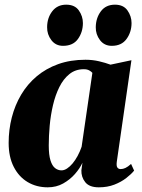

<svg xmlns="http://www.w3.org/2000/svg" viewBox="-20 -790 606 821"><path d="M479.5 -99Q477 -80.5 481.8 -73.8Q486.5 -67 496 -67Q506 -67 516.2 -71.8Q526.5 -76.5 540.5 -89L553.5 -60.5Q541.5 -45.5 520 -28.8Q498.5 -12 469 -0.5Q439.5 11 402.5 11Q362 11 344.5 -11Q327 -33 328 -62L332.5 -94Q321.5 -70 300.5 -46Q279.5 -22 250.2 -5.5Q221 11 184 11Q136 11 98.2 -11.5Q60.5 -34 38.8 -76.5Q17 -119 17 -179Q17 -235.5 30.5 -288Q44 -340.5 70.5 -385.2Q97 -430 136.8 -463.5Q176.5 -497 228.8 -515.8Q281 -534.5 345.5 -534.5Q376 -534.5 403.5 -528Q431 -521.5 452.5 -513.5L542 -532.5ZM375 -478.5Q370.5 -484 361.5 -489Q352.5 -494 338.5 -494Q302.5 -494 276.8 -473.2Q251 -452.5 233.8 -417.8Q216.5 -383 206.5 -340Q196.5 -297 192.5 -252.5Q188.5 -208 188.5 -168Q188.5 -127.5 195.8 -104.2Q203 -81 215.5 -71.2Q228 -61.5 243 -61.5Q254.5 -61.5 266.8 -69.5Q279 -77.5 290.5 -91.2Q302 -105 312 -123.5Q322 -142 329 -162.5ZM249.5 -594Q218 -594 199.5 -618.5Q181 -643 181.5 -673.5Q181.5 -713 203.2 -741.5Q225 -770 263 -770Q300 -770 317.2 -745.2Q334.5 -720.5 334.5 -691.5Q334.5 -653 313.5 -623.5Q292.5 -594 249.5 -594ZM458 -594Q426 -594 407.5 -618.5Q389 -643 389.5 -673.5Q390 -713 411.2 -741.5Q432.5 -770 471.5 -770Q508 -770 525.2 -745.2Q542.5 -720.5 542.5 -691.5Q542.5 -653 521.2 -623.5Q500 -594 458 -594Z"/></svg>

Font: Merriweather 96pt Black
Style: Italic
Weight: 900
Italic angle: -7.8°
Version: Version 2.101